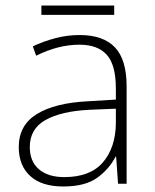

<svg xmlns="http://www.w3.org/2000/svg" viewBox="-20 -666 561 696"><path d="M269 -539Q354 -539 396.5 -494.5Q439 -450 439 -353V0H408L401 -98H399Q375 -52 331.5 -21Q288 10 209 10Q131 10 89.5 -28Q48 -66 48 -133Q48 -212 113.5 -252.5Q179 -293 300 -299L400 -305V-345Q400 -431 367 -467.5Q334 -504 268 -504Q191 -504 111 -464L99 -498Q137 -516 180 -527.5Q223 -539 269 -539ZM304 -268Q202 -263 145 -231Q88 -199 88 -133Q88 -81 121 -52.5Q154 -24 213 -24Q307 -24 353 -77.5Q399 -131 400 -219V-272ZM394 -646V-612H130V-646Z"/></svg>

Font: Noto Sans Gujarati UI ExtraLight
Style: Regular
Weight: 200
Designer: Jelle Bosma - Monotype Design Team, Universal Thirst
Foundry: Monotype Imaging Inc.
Version: Version 2.106; ttfautohint (v1.8.4.7-5d5b)